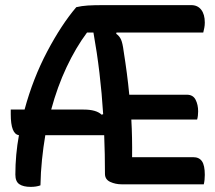

<svg xmlns="http://www.w3.org/2000/svg" viewBox="-20 -720 840 750"><path d="M138 4Q122 10 100 10Q71 10 55.5 -0.5Q40 -11 40 -38Q40 -77 43.5 -115.5Q47 -154 54 -192Q22 -196 22 -274V-292H76Q109 -414 164.5 -519Q220 -624 278 -692Q299 -697 323 -698.5Q347 -700 385 -700H727Q752 -700 766 -682Q780 -664 780 -632Q780 -621 778 -611Q776 -601 774 -593H435L434 -588Q447 -579 453 -565Q459 -551 463 -520Q470 -476 475.5 -434Q481 -392 485 -350H710Q734 -350 744 -330.5Q754 -311 754 -285Q754 -276 753 -268Q752 -260 750 -253H493Q497 -183 496 -106H735Q758 -106 769 -90Q780 -74 780 -37Q780 -27 779 -17.5Q778 -8 776 0H456Q431 0 410.5 -9.5Q390 -19 390 -41Q390 -119 387 -192H157Q149 -145 144 -96Q139 -47 138 4ZM307 -292Q356 -292 377 -272L383 -274Q378 -355 368.5 -435Q359 -515 345 -593H320Q276 -534 240 -457.5Q204 -381 180 -292Z"/></svg>

Font: Recursive Sn Csl St Med
Style: Regular
Weight: 500
Version: Version 1.079;hotconv 1.0.112;makeotfexe 2.5.65598; ttfautoh